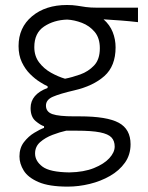

<svg xmlns="http://www.w3.org/2000/svg" viewBox="-20 -526 580 750"><path d="M244.5 203Q171.5 203 130.5 185.2Q89.5 167.5 72.8 140.5Q56 113.5 56 85Q56 52 73.5 29.2Q91 6.5 113.8 -7.2Q136.5 -21 152 -26.5V-33Q139 -36.5 119.2 -53Q99.5 -69.5 99.5 -104Q99.5 -157.5 166 -182.5V-189Q154.5 -194 135.8 -205.8Q117 -217.5 97.8 -236.5Q78.5 -255.5 65.5 -282.8Q52.5 -310 52.5 -346Q52.5 -418.5 105.2 -462.5Q158 -506.5 241.5 -506.5Q264 -506.5 280.8 -503.8Q297.5 -501 315.5 -498.5Q333.5 -496 360 -496H519V-439.5Q484.5 -443.5 451.2 -446Q418 -448.5 384.5 -450.5Q409 -429 420.2 -400.8Q431.5 -372.5 431.5 -341Q431.5 -268 387.8 -229Q344 -190 270 -173Q214 -160 186.8 -148.2Q159.5 -136.5 159.5 -113.5Q159.5 -89 184.8 -80.2Q210 -71.5 269.5 -71.5H291.5Q397.5 -71.5 443.8 -46.5Q490 -21.5 490 37.5Q490 78.5 468 109.5Q446 140.5 409.8 161.2Q373.5 182 330.2 192.5Q287 203 244.5 203ZM234 -218.5Q262 -224 293.5 -235.2Q325 -246.5 347.5 -270.2Q370 -294 370 -337.5Q370 -377.5 349.8 -401.5Q329.5 -425.5 300 -436.8Q270.5 -448 242.5 -449.5Q190.5 -448 152.2 -422.5Q114 -397 114 -342Q114 -307 132.8 -282.2Q151.5 -257.5 179.2 -242Q207 -226.5 234 -218.5ZM251 147.5Q307.5 146.5 347 130.5Q386.5 114.5 407.2 91.8Q428 69 428 46.5Q428 24.5 415.5 11Q403 -2.5 370.8 -9Q338.5 -15.5 279.5 -15.5H238.5Q213.5 -10 185.2 0.8Q157 11.5 137 29Q117 46.5 117 73.5Q117 103 145.8 124.8Q174.5 146.5 251 147.5Z"/></svg>

Font: Commissioner Flair Light
Style: Regular
Weight: 300
Designer: Kostas Bartsokas
Foundry: Kostas Bartsokas
Version: Version 1.000; ttfautohint (v1.8.3)